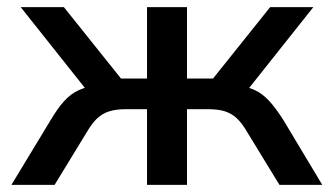

<svg xmlns="http://www.w3.org/2000/svg" viewBox="-20 -518 936 538"><path d="M12 0 121 -180Q141 -214 159.5 -234.5Q178 -255 201 -265.5Q224 -276 255 -279L235 -250L38 -498H159L319 -298H392V-498H504V-298H577L737 -498H858L661 -250L640 -279Q671 -276 693 -266Q715 -256 734 -235.5Q753 -215 775 -180L883 0H763L672 -149Q658 -173 643.5 -186.5Q629 -200 610.5 -206Q592 -212 563 -212H504V0H392V-212H332Q305 -212 286 -206Q267 -200 252.5 -186.5Q238 -173 224 -149L133 0Z"/></svg>

Font: Nunito Sans 7pt SemiBold
Style: Regular
Weight: 600
Designer: Vernon Adams
Foundry: Vernon Adams
Version: Version 3.101;gftools[0.9.27]